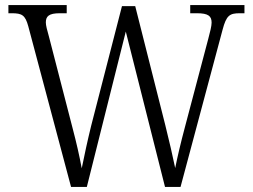

<svg xmlns="http://www.w3.org/2000/svg" viewBox="-20 -734 992 754"><path d="M91 -631 259 0H321L474 -610L628 0H689L854 -617C869 -674 882 -682 922 -682H940V-714H727V-682H753C798 -682 811 -671 811 -645C811 -632 805 -608 798 -582L706 -234C690 -174 677 -119 668 -74C658 -123 645 -178 629 -243L511 -710H459L338 -240C323 -179 312 -127 301 -73C291 -126 281 -170 265 -231L172 -591C165 -616 160 -634 160 -646C160 -670 172 -682 215 -682H242V-714H13V-682H26C66 -682 79 -675 91 -631Z"/></svg>

Font: Noto Serif Sinhala SemiCondensed Light
Style: Regular
Weight: 300
Width: 4
Designer: Jelle Bosma - Monotype Design Team
Foundry: Monotype Imaging Inc.
Version: Version 2.007